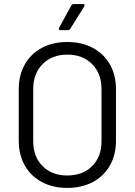

<svg xmlns="http://www.w3.org/2000/svg" viewBox="-20 -914 662 942"><path d="M72 -224V-476Q72 -545 101.5 -597.5Q131 -650 185 -679Q239 -708 310 -708Q381 -708 435.5 -679Q490 -650 519.5 -597.5Q549 -545 549 -476V-224Q549 -155 519.5 -102.5Q490 -50 435.5 -21Q381 8 310 8Q239 8 185 -21Q131 -50 101.5 -102.5Q72 -155 72 -224ZM478 -221V-477Q478 -553 432 -599.5Q386 -646 310 -646Q235 -646 189 -599.5Q143 -553 143 -477V-221Q143 -145 189 -99Q235 -53 310 -53Q386 -53 432 -99Q478 -145 478 -221ZM270 -778 330 -887Q333 -894 342 -894H387Q393 -894 394.5 -890.5Q396 -887 393 -882L325 -773Q320 -766 313 -766H277Q271 -766 269 -769.5Q267 -773 270 -778Z"/></svg>

Font: Amber EN
Style: Regular
Weight: 400
Designer: Jeremy Tribby
Foundry: Tribby Type Co.
Version: Version 1.403 November 24, 2021